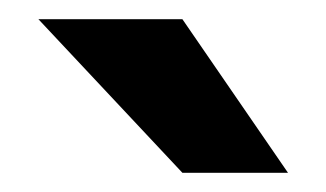

<svg xmlns="http://www.w3.org/2000/svg" viewBox="-20 -760 340 200"><path d="M20 -740H170L280 -580H170Z"/></svg>

Font: Golos Text DemiBold
Style: Regular
Weight: 600
Designer: A.Korolkova, Vitaly Kuzmin
Foundry: ParaType Ltd
Version: Version 2.002